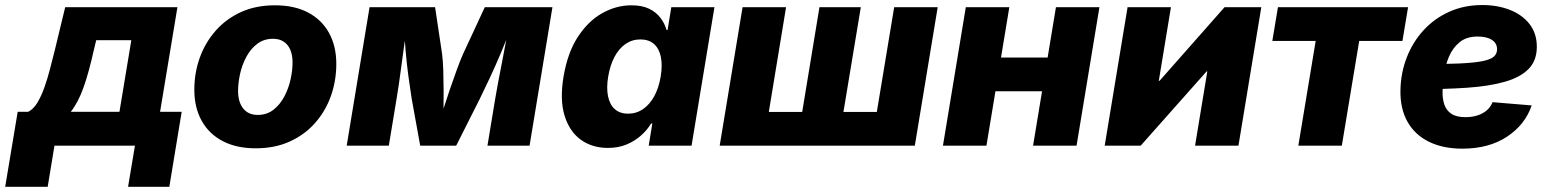

<svg xmlns="http://www.w3.org/2000/svg" viewBox="-74 -569 6053 750"><path d="M-53.7 160.6 -4.9 -132.3H36.1Q56.2 -142.1 71.5 -167.2Q86.9 -192.4 99.1 -226.6Q111.3 -260.7 121.1 -298.6Q130.9 -336.4 139.6 -371.1L180.7 -541H619.1L551.3 -132.3H635.7L587.4 160.6H426.3L453.1 0H138.7L112.3 160.6ZM202.6 -132.3H392.6L439 -412.1H301.8L292 -371.1Q272.9 -285.6 252.4 -227.8Q231.9 -169.9 202.6 -132.3Z M925.3 10.3Q849.1 10.3 795.4 -18.1Q741.7 -46.4 713.4 -97.9Q685.1 -149.4 685.1 -218.3Q685.1 -284.7 706.5 -344Q728 -403.3 768.8 -449.5Q809.6 -495.6 867.7 -522Q925.8 -548.3 1000 -548.3Q1076.2 -548.3 1129.6 -520Q1183.1 -491.7 1211.4 -440.2Q1239.7 -388.7 1239.7 -319.3Q1239.7 -253.9 1218.8 -194.6Q1197.8 -135.3 1157.2 -89.1Q1116.7 -43 1058.3 -16.4Q1000 10.3 925.3 10.3ZM932.6 -120.1Q968.8 -120.1 994.6 -140.6Q1020.5 -161.1 1037.1 -192.9Q1053.7 -224.6 1061.3 -260Q1068.8 -295.4 1068.8 -325.2Q1068.8 -354.5 1059.8 -375Q1050.8 -395.5 1033.9 -406.5Q1017.1 -417.5 992.7 -417.5Q956.5 -417.5 930.4 -397.5Q904.3 -377.4 887.7 -345.9Q871.1 -314.5 863.5 -279.3Q856 -244.1 856 -213.9Q856 -170.4 876 -145.3Q896 -120.1 932.6 -120.1Z M1280.3 0 1369.6 -541H1625.5L1652.8 -359.4Q1656.2 -332.5 1657.5 -295.2Q1658.7 -257.8 1658.9 -216.3Q1659.2 -174.8 1658.4 -135.7Q1657.7 -96.7 1656.2 -67.4H1634.3Q1643.1 -96.7 1655.5 -135.7Q1668 -174.8 1682.1 -216.3Q1696.3 -257.8 1710 -295.4Q1723.6 -333 1735.4 -359.4L1819.8 -541H2084L1994.6 0H1830.1L1860.4 -183.1Q1864.3 -207 1870.8 -241.9Q1877.4 -276.9 1885.3 -317.1Q1893.1 -357.4 1900.6 -397.5Q1908.2 -437.5 1914.1 -471.7H1925.3Q1907.2 -420.4 1884.8 -367.2Q1862.3 -314 1840.1 -266.4Q1817.9 -218.8 1800.3 -183.1L1708 0H1567.4L1534.2 -183.1Q1528.3 -220.2 1521.7 -268.6Q1515.1 -316.9 1510.5 -369.4Q1505.9 -421.9 1504.4 -471.7H1516.6Q1511.2 -437 1505.6 -397Q1500 -356.9 1494.6 -316.9Q1489.3 -276.9 1484.4 -242.2Q1479.5 -207.5 1475.1 -183.1L1444.8 0Z M2300.8 8.8Q2239.3 8.8 2194.8 -23.2Q2150.4 -55.2 2131.3 -117.4Q2112.3 -179.7 2127.4 -270Q2143.1 -363.3 2183.3 -425Q2223.6 -486.8 2278.6 -517.6Q2333.5 -548.3 2392.1 -548.3Q2434.1 -548.3 2461.9 -534.7Q2489.7 -521 2506.3 -498.8Q2522.9 -476.6 2529.8 -451.7H2533.7L2548.3 -541H2716.8L2627.4 0H2460L2474.1 -86.4H2469.2Q2454.1 -61 2429.9 -39.6Q2405.8 -18.1 2373.5 -4.6Q2341.3 8.8 2300.8 8.8ZM2379.4 -125Q2412.1 -125 2438.2 -143.1Q2464.4 -161.1 2481.9 -193.6Q2499.5 -226.1 2506.8 -270Q2514.2 -314.9 2507.3 -347.4Q2500.5 -379.9 2480.2 -397.5Q2460 -415 2427.2 -415Q2395 -415 2369.1 -397Q2343.3 -378.9 2326.2 -346.4Q2309.1 -314 2301.8 -270Q2294.4 -226.6 2301 -193.6Q2307.6 -160.6 2327.4 -142.8Q2347.2 -125 2379.4 -125Z M2826.7 -541H2996.6L2929.2 -131.8H3059.6L3127 -541H3288.6L3220.7 -131.8H3351.1L3418.9 -541H3588.9L3499.5 0H2737.3Z M4066.9 -344.2 4045.4 -212.4H3765.6L3787.1 -344.2ZM3868.7 -541 3779.3 0H3609.4L3698.7 -541ZM4220.7 -541 4131.3 0H3961.4L4050.8 -541Z M4763.7 0H4594.2L4642.1 -290H4639.2L4381.8 0H4241.2L4330.6 -541H4500L4452.6 -253.4H4455.6L4709.5 -541H4853Z M4997.6 0 5065.4 -409.2H4896L4918 -541H5426.3L5404.3 -409.2H5235.4L5167.5 0Z M5638.2 11.7Q5562.5 11.7 5507.6 -15.4Q5452.6 -42.5 5423.8 -93.8Q5395 -145 5396.5 -217.3Q5397.9 -285.2 5421.4 -345.2Q5444.8 -405.3 5487.1 -451.2Q5529.3 -497.1 5587.4 -523.2Q5645.5 -549.3 5716.3 -549.3Q5775.9 -549.3 5824.2 -530.3Q5872.6 -511.2 5900.9 -474.9Q5929.2 -438.5 5929.2 -386.2Q5929.2 -332.5 5897 -299.6Q5864.7 -266.6 5803.2 -249.3Q5741.7 -231.9 5654.1 -226.1Q5566.4 -220.2 5455.1 -220.2L5471.2 -318.4Q5566.9 -318.4 5626.2 -321Q5685.5 -323.7 5717.5 -330.3Q5749.5 -336.9 5761.7 -348.1Q5773.9 -359.4 5773.9 -376.5Q5773.9 -399.9 5753.9 -413.1Q5733.9 -426.3 5698.2 -426.3Q5654.3 -426.3 5627.2 -403.8Q5600.1 -381.3 5585.9 -347.4Q5571.8 -313.5 5566.7 -277.3Q5561.5 -241.2 5561 -213.4Q5560.1 -184.6 5567.6 -161.4Q5575.2 -138.2 5595 -124.8Q5614.7 -111.3 5651.4 -111.3Q5689.9 -111.3 5717.8 -127Q5745.6 -142.6 5756.3 -169.9L5909.2 -157.2Q5883.3 -81.5 5812.5 -34.9Q5741.7 11.7 5638.2 11.7Z"/></svg>

Font: Inter 17pt ExtraBold
Style: Italic
Weight: 800
Italic angle: -9.3988°
Version: Version 4.001;git-66647c0bb